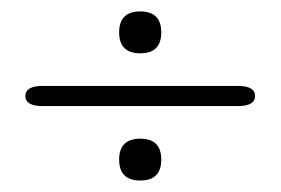

<svg xmlns="http://www.w3.org/2000/svg" viewBox="-20 -438 491 336"><path d="M225.6 -344.7Q188.5 -344.7 188.5 -381.3Q188.5 -418 225.6 -418Q262.2 -418 262.2 -381.3Q262.2 -344.7 225.6 -344.7ZM396.5 -252.4H54.7Q24.4 -252.4 24.4 -270Q24.4 -287.6 54.7 -287.6H396.5Q426.3 -287.6 426.3 -270Q426.3 -252.4 396.5 -252.4ZM225.6 -122.1Q188.5 -122.1 188.5 -158.7Q188.5 -195.3 225.6 -195.3Q262.2 -195.3 262.2 -158.7Q262.2 -122.1 225.6 -122.1Z"/></svg>

Font: Gayathri Thin
Style: Regular
Weight: 100
Designer: Binoy Dominic <binoy.domenic@gmail.com>
Foundry: SMC
Version: Version 1.000